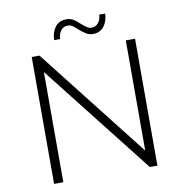

<svg xmlns="http://www.w3.org/2000/svg" viewBox="-92 -956 999 1043"><g transform="rotate(-10 407.0 -434.5)"><path d="M641 -700H692V0H650L173 -608V0H122V-700H165L641 -92ZM473 -765Q451 -765 434 -776Q416 -787 397 -804Q382 -818 369 -827Q358 -834 344 -834Q321 -834 307 -817Q292 -798 291 -769H258Q259 -813 282 -842Q304 -869 341 -869Q364 -869 381 -859Q396 -850 417 -830Q431 -818 446 -808Q457 -800 470 -800Q493 -800 507 -817Q522 -835 523 -863H556Q554 -819 532 -792Q510 -765 473 -765Z"/></g></svg>

Font: Montserrat Light Alt1
Style: Light
Weight: 500
Designer: Differentunic
Foundry: Julieta Ulanovsky
Version: 0.1